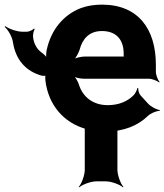

<svg xmlns="http://www.w3.org/2000/svg" viewBox="-86 -558 710 829"><path d="M354 -538C321 -538 290 -533 263 -523C188 -494 135 -430 116 -344C113 -332 112 -311 115 -302L119 -303C116 -312 104 -324 94 -331C74 -345 61 -367 57 -396C55 -406 59 -426 64 -432L61 -435C56 -429 40 -421 30 -421H11C-13 -421 -49 -434 -63 -445L-66 -442C-52 -431 -33 -399 -30 -375C-18 -299 26 -250 95 -231C100 -230 112 -230 114 -233L111 -236C109 -232 109 -216 110 -211C113 -184 120 -158 130 -135C167 -50 249 10 370 10C450 10 511 -17 552 -57C564 -69 591 -80 603 -79L604 -83C591 -84 564 -98 553 -111L521 -146C514 -154 510 -169 511 -177L507 -178C506 -170 498 -153 490 -146C464 -120 427 -104 379 -104C314 -104 271 -141 255 -192C251 -206 239 -226 230 -233L227 -230C237 -223 262 -218 277 -218H557C571 -218 593 -209 601 -202L603 -204C596 -212 587 -234 587 -248V-278C587 -434 510 -538 354 -538ZM448 -326V-320C448 -317 448 -311 450 -310L452 -312C451 -314 445 -314 442 -314H282C265 -314 238 -308 228 -301L230 -297C240 -305 253 -328 258 -344C270 -390 299 -424 354 -424C416 -424 448 -387 448 -326ZM421 175V1C421 -23 435 -60 447 -73L445 -75C432 -63 395 -49 371 -49H330C306 -49 269 -63 256 -75L254 -73C266 -60 280 -23 280 1V175C280 199 266 236 254 249L256 251C269 239 306 225 330 225H371C395 225 432 239 445 251L447 249C435 236 421 199 421 175Z"/></svg>

Font: Asimov
Style: Edge
Weight: 500
Designer: Google
Version: Version 2.000980: 2014